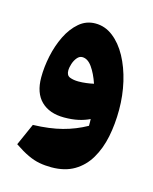

<svg xmlns="http://www.w3.org/2000/svg" viewBox="-64 -1097 337 423"><g transform="rotate(15 104.5 -885.5)"><path d="M91.4 -719.4Q76.8 -719.4 64.1 -721.8Q51.4 -724.1 37.6 -730.6Q23.8 -737 5.9 -749.1L28.1 -799.1Q66.2 -800.3 94.5 -807.7Q122.9 -815.1 148.1 -829.2Q148.1 -832.9 148.1 -836.7Q148.1 -840.5 147.9 -844.6Q137.1 -839.2 122.7 -835.9Q108.2 -832.7 90.2 -832.7Q56.6 -832.7 37.7 -851.2Q18.8 -869.6 18.8 -905.2Q18.8 -928.6 24.1 -954.1Q29.5 -979.6 40.2 -1001.5Q51 -1023.4 66.9 -1037Q82.8 -1050.7 103.9 -1050.7Q126 -1050.7 144.2 -1036.5Q162.5 -1022.4 175.7 -998.2Q188.9 -973.9 196 -943.5Q203.1 -913 203.1 -880.2Q203.1 -847.6 197.2 -818.5Q191.2 -789.4 178 -767.1Q164.9 -744.8 143.5 -732.1Q122.1 -719.4 91.4 -719.4ZM134.8 -921.6Q127.5 -943.1 117.5 -957.3Q107.4 -971.6 94.9 -971.6Q88.3 -971.6 83.2 -965.4Q78.1 -959.3 75.3 -950.7Q72.5 -942.1 72.5 -934.9Q72.5 -923.9 80.7 -920.7Q88.9 -917.5 100.2 -917.5Q109 -917.5 118.2 -918.7Q127.4 -919.8 134.8 -921.6Z"/></g></svg>

Font: Pinar DS1 Black
Style: Regular
Weight: 900
Designer: Amin Abedi
Version: Version 3.000